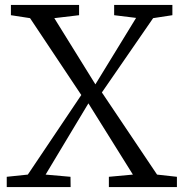

<svg xmlns="http://www.w3.org/2000/svg" viewBox="-20 -763 748 783"><path d="M93.5 -51 311.5 -375.5 102.5 -689 24.5 -701V-743H302.5V-701L201.5 -689L369 -419L535 -690L445.5 -701V-743H683V-701L604.5 -689L395.5 -386L620.5 -51L701.5 -42V0H424V-42L522 -51L340.5 -341.5L166 -51L267.5 -42L268 0H7.5V-42Z"/></svg>

Font: Merriweather 24pt Light
Style: Regular
Weight: 300
Designer: Eben Sorkin
Foundry: Eben Sorkin
Version: Version 2.100